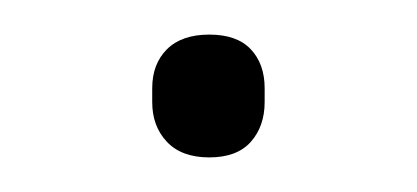

<svg xmlns="http://www.w3.org/2000/svg" viewBox="-20 -80 241 111"><path d="M101 11Q85 11 76.5 2Q68 -7 68 -21V-29Q68 -43 76.5 -51.5Q85 -60 101 -60Q117 -60 125 -51.5Q133 -43 133 -29V-21Q133 -7 125 2Q117 11 101 11Z"/></svg>

Font: Sofia Sans Semi Condensed ExtraLight
Style: Regular
Weight: 250
Version: Version 4.100